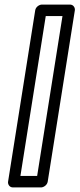

<svg xmlns="http://www.w3.org/2000/svg" viewBox="-20 -731 347 838"><path d="M179.7 -661H252.7L142.1 37H69.1ZM162.6 -711C151.9 -711 136 -701.1 133.7 -686L15.2 62C13.5 72.7 21.1 87 36.2 87H159.2C170 87 185.8 77.1 188.2 62L306.7 -686C308.4 -696.7 300.7 -711 285.6 -711Z"/></svg>

Font: Tape
Style: Regular
Weight: 500
Foundry: Cannot Into Space Fonts
Version: Version 0.97